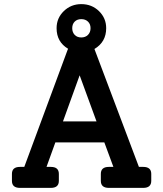

<svg xmlns="http://www.w3.org/2000/svg" viewBox="-20 -913 793 933"><path d="M676 -102Q715 -102 715 -68V-34Q715 0 676 0H509Q470 0 470 -34V-68Q470 -102 509 -102H531L487 -221H249L206 -102H227Q266 -102 266 -68V-34Q266 0 227 0H77Q38 0 38 -34V-68Q38 -102 77 -102H98L309 -672Q310 -672 310 -674Q310 -676 311 -676Q255 -709 255 -776Q255 -825 290 -859Q325 -893 375 -893Q426 -893 461 -859Q496 -825 496 -776Q496 -709 439 -675Q439 -674 440 -672L655 -102ZM407.5 -808Q395 -820 375 -820Q355 -820 343 -808Q331 -796 331 -776Q331 -756 343 -743.5Q355 -731 375 -731Q395 -731 407.5 -743.5Q420 -756 420 -776Q420 -796 407.5 -808ZM286 -323H449L367 -547Z"/></svg>

Font: Solway Medium
Style: Regular
Weight: 500
Designer: Mariya V. Pigoulevskaya
Foundry: The Northern Block Ltd.
Version: Version 1.000;hotconv 1.0.109;makeotfexe 2.5.65596